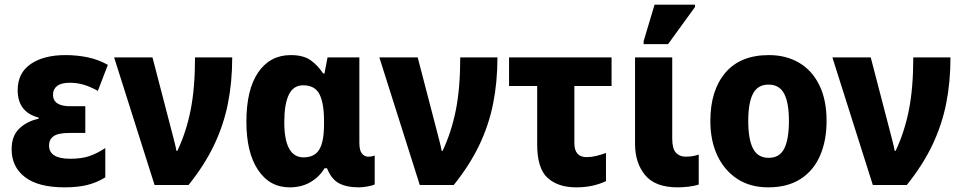

<svg xmlns="http://www.w3.org/2000/svg" viewBox="-20 -796 4140 826"><path d="M258 10Q145 10 87.5 -34Q30 -78 30 -154Q30 -212 63.5 -243.5Q97 -275 146 -285V-290Q56 -314 56 -408Q56 -482 112 -520.5Q168 -559 262 -559Q311 -559 357 -549.5Q403 -540 444 -517L401 -405Q369 -423 340 -431.5Q311 -440 281 -440Q243 -440 225.5 -426Q208 -412 208 -389Q208 -339 282 -339H347V-224H278Q230 -224 210.5 -210Q191 -196 191 -170Q191 -113 282 -113Q331 -113 364.5 -124.5Q398 -136 433 -159V-33Q396 -10 354.5 0Q313 10 258 10Z M645 0 471 -549H636L718 -234Q723 -214 729.5 -189.5Q736 -165 739 -147H743Q781 -227 800 -322Q819 -417 819 -549H979Q979 -443 960.5 -350.5Q942 -258 901 -172Q860 -86 791 0Z M1226 10Q1140 10 1090 -65Q1040 -140 1040 -272Q1040 -411 1091 -485Q1142 -559 1231 -559Q1286 -559 1317.5 -536Q1349 -513 1370 -480H1376L1389 -549H1526V-182Q1526 -149 1537 -135.5Q1548 -122 1564 -122Q1580 -122 1592 -127V-3Q1585 2 1562 6Q1539 10 1525 10Q1470 10 1437.5 -8Q1405 -26 1387 -72H1376Q1355 -36 1316.5 -13Q1278 10 1226 10ZM1286 -119Q1333 -119 1353.5 -152.5Q1374 -186 1374 -262V-275Q1374 -352 1354.5 -390.5Q1335 -429 1284 -429Q1242 -429 1222.5 -388.5Q1203 -348 1203 -271Q1203 -119 1286 -119Z M1786 0 1612 -549H1777L1859 -234Q1864 -214 1870.5 -189.5Q1877 -165 1880 -147H1884Q1922 -227 1941 -322Q1960 -417 1960 -549H2120Q2120 -443 2101.5 -350.5Q2083 -258 2042 -172Q2001 -86 1932 0Z M2459 10Q2381 10 2336 -30.5Q2291 -71 2291 -175V-426H2170V-549H2611V-426H2451V-180Q2451 -120 2504 -120Q2524 -120 2544.5 -125Q2565 -130 2587 -138V-17Q2563 -5 2530.5 2.5Q2498 10 2459 10Z M2895 10Q2799 10 2755.5 -42.5Q2712 -95 2712 -177V-549H2872V-200Q2872 -156 2888 -139Q2904 -122 2929 -122Q2945 -122 2958 -124Q2971 -126 2986 -131V-2Q2968 4 2942.5 7Q2917 10 2895 10ZM2749 -606V-619L2796 -776H2970V-766L2854 -606Z M3536 -276Q3536 -191 3508 -126.5Q3480 -62 3424 -26Q3368 10 3285 10Q3208 10 3152.5 -26Q3097 -62 3066.5 -126Q3036 -190 3036 -276Q3036 -407 3100.5 -483Q3165 -559 3288 -559Q3361 -559 3417 -526.5Q3473 -494 3504.5 -430.5Q3536 -367 3536 -276ZM3199 -275Q3199 -197 3219.5 -157Q3240 -117 3287 -117Q3334 -117 3354 -157Q3374 -197 3374 -276Q3374 -354 3353.5 -393Q3333 -432 3286 -432Q3240 -432 3219.5 -393Q3199 -354 3199 -275Z M3735 0 3561 -549H3726L3808 -234Q3813 -214 3819.5 -189.5Q3826 -165 3829 -147H3833Q3871 -227 3890 -322Q3909 -417 3909 -549H4069Q4069 -443 4050.5 -350.5Q4032 -258 3991 -172Q3950 -86 3881 0Z"/></svg>

Font: Noto Sans SemiCondensed ExtraBold
Style: Regular
Weight: 800
Width: 4
Designer: Monotype Design Team
Foundry: Monotype Imaging Inc.
Version: Version 2.013; ttfautohint (v1.8.4.7-5d5b)